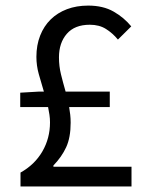

<svg xmlns="http://www.w3.org/2000/svg" viewBox="-20 -670 537 690"><path d="M452.6 -70.8V0H53.7V-49.8Q104.5 -78.1 132.1 -125.5Q159.7 -172.9 159.7 -230Q159.7 -244.1 157.7 -257.6Q155.8 -271 152.8 -285.2H52.7V-336.9L119.6 -340.8H137.7Q127.9 -373 119.4 -403.6Q110.8 -434.1 110.8 -465.8Q110.8 -507.8 124.3 -542Q137.7 -576.2 162.1 -600.1Q186.5 -624 220.7 -637Q254.9 -649.9 296.9 -649.9Q350.6 -649.9 388.2 -628.4Q425.8 -606.9 451.7 -575.2L403.8 -527.8Q384.8 -550.8 360.8 -565.9Q336.9 -581.1 302.7 -581.1Q248.5 -581.1 220.2 -548.6Q191.9 -516.1 191.9 -463.9Q191.9 -432.1 199.2 -402.6Q206.5 -373 215.8 -340.8H374.5V-285.2H228.5Q231 -271 232.4 -257.6Q233.9 -244.1 233.9 -229Q233.9 -175.8 217.8 -140.9Q201.7 -106 171.9 -75.2V-70.8Z"/></svg>

Font: Pyidaungsu ZawDecode
Style: Regular
Weight: 400
Designer: Sun Tun
Foundry: Your Own Font Foundry
Version: Version 2.50